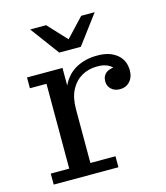

<svg xmlns="http://www.w3.org/2000/svg" viewBox="-109 -810 774 894"><g transform="rotate(-15 278.0 -363.0)"><path d="M39 0V-53H128V-462H48V-514H219V-342L230 -344V-53H351V0ZM196 -312Q197 -388 222 -435.5Q247 -483 290.5 -505.5Q334 -528 388 -528Q447 -529 483 -500.5Q519 -472 519 -421Q519 -389 500.5 -369Q482 -349 453 -349Q427 -349 411 -364Q395 -379 395 -401Q395 -429 414.5 -443Q434 -457 471 -455L462 -419Q460 -448 436.5 -464Q413 -480 375 -479Q335 -479 302 -460.5Q269 -442 249.5 -405Q230 -368 230 -312ZM223 -587 120 -726H197L303 -612H259L366 -726H431L327 -587Z"/></g></svg>

Font: Montagu Slab 24pt
Style: Regular
Weight: 400
Designer: Florian Karsten
Foundry: Florian Karsten
Version: Version 1.000